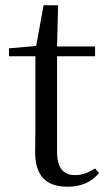

<svg xmlns="http://www.w3.org/2000/svg" viewBox="-20 -692 407 727"><path d="M236 15C288 15 327 -3 355 -37L340 -54C313 -38 294 -29 264 -29C220 -29 196 -56 196 -118V-479H340V-516H196L200 -672H145L117 -518L14 -509V-479H114V-207C114 -171 113 -150 113 -118C113 -28 152 15 236 15Z"/></svg>

Font: Harano Aji Mincho K1
Style: Regular
Weight: 400
Foundry: Masamichi Hosoda
Version: HaranoAjiMinchoK1-Regular version 20230610;ttx 4.39.4